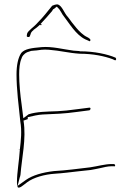

<svg xmlns="http://www.w3.org/2000/svg" viewBox="-20 -859 589 872"><path d="M55 -521C55 -454 65 -376 72 -309C80 -262 75 -222 70 -178C67 -129 57 -75 57 -32C57 -18 60 -10 61 -8C70 -3 83 -16 103 -31C132 -53 183 -67 229 -70C263 -72 301 -77 336 -81L392 -87C407 -90 421 -92 433 -95C451 -99 469 -104 488 -104H498L499 -103C500 -103 503 -104 503 -108C503 -111 499 -114 498 -114H488C456 -114 424 -104 389 -99C337 -93 281 -85 225 -82C173 -76 128 -63 98 -42L60 -15L70 -54C71 -57 72 -58 73 -65C79 -143 100 -228 87 -310L86 -311C91 -313 101 -316 106 -318V-327H107C129 -332 152 -338 174 -339C236 -342 267 -342 332 -351C350 -353 368 -356 386 -358C389 -359 392 -364 391 -367C391 -368 389 -371 385 -370L330 -363C294 -358 265 -355 242 -354C190 -352 148 -352 110 -340L86 -322L78 -386C72 -428 67 -479 67 -521C67 -546 69 -574 78 -594C79 -601 88 -615 104 -622L122 -628H124C129 -629 137 -629 146 -630L169 -633C179 -634 190 -634 202 -633C254 -629 293 -618 342 -615C402 -615 455 -604 492 -590C499 -586 503 -585 504 -585C508 -587 509 -592 505 -597C468 -613 408 -626 344 -626H342V-627C333 -628 323 -628 314 -629C267 -635 217 -649 169 -645C123 -641 93 -637 77 -619C62 -598 55 -562 55 -521ZM65 -178 72 -179C72 -180 66 -179 65 -179ZM103 -706C100 -690 102 -692 108 -691H110C113 -691 114 -689 119 -704C120 -710 124 -716 132 -722V-723C141 -729 151 -737 163 -748V-745H168V-750H164C184 -771 197 -786 215 -807C216 -808 217 -809 217 -810C218 -811 221 -816 221 -817C221 -817 223 -817 224 -818L238 -829L250 -816C256 -808 260 -799 264 -793C295 -753 324 -701 368 -680L382 -674C386 -671 387 -671 389 -673C396 -680 381 -688 377 -690C357 -699 339 -718 327 -732L306 -758C300 -767 294 -774 289 -781C271 -799 262 -835 241 -839C236 -840 220 -835 217 -833C194 -805 178 -783 151 -756C133 -735 107 -720 103 -706ZM240 -839H241ZM342 -615V-616ZM376 -688H377ZM488 -114V-115Z"/></svg>

Font: Stray Cat
Style: HlExt
Weight: 100
Version: Version 1.0